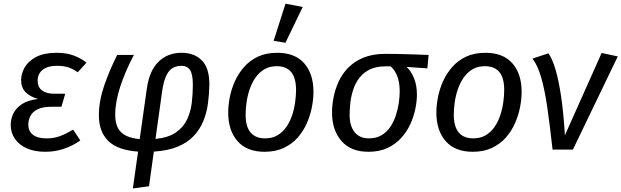

<svg xmlns="http://www.w3.org/2000/svg" viewBox="-20 -833 3460 1069"><path d="M231.9 12.1Q172.9 12.1 129.8 -6.9Q86.7 -25.9 63.2 -59.9Q39.6 -93.9 39.6 -137Q39.6 -170.1 54.2 -200.6Q68.7 -231.1 101.8 -253.1Q134.8 -275.1 191.7 -282Q148.7 -294 123.1 -319.1Q97.6 -344.1 97.6 -387.1Q97.6 -423.2 117.7 -458.2Q137.8 -493.2 181.8 -516.2Q225.9 -539.1 296.9 -539.1Q350 -539.1 391.1 -523.6Q432.2 -508.1 461.3 -484L413 -430.6Q389 -447.6 363 -457.1Q337 -466.6 297.1 -466.6Q260.3 -466.6 236.4 -455.6Q212.5 -444.7 201 -426.2Q189.6 -407.8 189.6 -384.9Q189.6 -348.1 213.9 -329.6Q238.3 -311.2 281.1 -311.2H343.2L322.1 -238.7H269Q217.3 -238.7 188.9 -224.3Q160.5 -209.9 149.1 -187Q137.6 -164.1 137.6 -138.2Q137.6 -103.4 163 -82.9Q188.4 -62.5 240.3 -62.5Q280.2 -62.5 313.6 -75Q347.1 -87.5 387.1 -111.4L427.3 -51Q386.3 -21.9 336.7 -4.9Q287.1 12.1 231.9 12.1Z M990.2 -539.1Q1062.5 -539.1 1104.5 -496Q1146.6 -452.9 1145.6 -359.8Q1144.6 -306.9 1137.6 -255.4Q1130.6 -204 1111.6 -158Q1092.6 -112 1058.1 -75.5Q1023.6 -39 969.6 -16.5Q915.6 6 836.6 11.1L809.6 204L719.7 216.1L748.7 11.1Q634.6 3 582.6 -48.5Q530.5 -100.1 530.5 -191.1Q530.5 -270 560 -356Q589.5 -442.1 632.6 -527.1H725.4Q677.4 -436 649.4 -350.5Q621.5 -265.1 621.5 -194.1Q621.5 -148.3 636.9 -119.9Q652.3 -91.5 682.7 -77Q713 -62.5 757.8 -58.5L797.7 -340.8Q811.7 -439.9 862.8 -489.5Q913.9 -539.1 990.2 -539.1ZM990.1 -466.6Q966.2 -466.6 945.3 -456.6Q924.4 -446.7 908.5 -417.2Q892.6 -387.8 883.6 -330.9L845.7 -59.5Q917.4 -66.5 959.2 -95.5Q1001 -124.5 1021.4 -167.5Q1041.8 -210.5 1047.8 -260.9Q1053.7 -311.3 1053.7 -361.1Q1053.7 -420.9 1037.8 -443.7Q1021.9 -466.6 990.1 -466.6Z M1452.9 12.1Q1354.8 12.1 1302.7 -46.9Q1250.6 -106 1250.6 -206Q1250.6 -245.1 1259.1 -290.2Q1267.7 -335.2 1287.2 -379.2Q1306.7 -423.2 1338.7 -459.7Q1370.8 -496.2 1416.3 -517.7Q1461.9 -539.1 1524 -539.1Q1622.1 -539.1 1673.7 -480.6Q1725.3 -422.1 1725.3 -321Q1725.3 -282.9 1716.8 -237.9Q1708.3 -192.9 1689.2 -148.9Q1670.2 -104.9 1638.7 -68.4Q1607.1 -31.9 1561.1 -9.9Q1515 12.1 1452.9 12.1ZM1456.1 -62.6Q1496.9 -62.6 1526.3 -80.6Q1555.7 -98.5 1575.6 -128Q1595.5 -157.4 1606.9 -192.9Q1618.4 -228.3 1623.3 -264.7Q1628.3 -301.1 1628.3 -331Q1628.3 -399.8 1601 -432.1Q1573.6 -464.5 1520.9 -464.5Q1480 -464.5 1450.6 -446.5Q1421.2 -428.5 1401.3 -399.1Q1381.4 -369.6 1369.5 -334.2Q1357.6 -298.8 1352.6 -262.4Q1347.6 -226 1347.6 -196Q1347.6 -127.3 1375.5 -94.9Q1403.3 -62.6 1456.1 -62.6ZM1503.6 -606 1569.7 -812.5 1665.5 -794.3 1569.2 -594.9Z M2125 -533.1Q2155 -533.1 2186.6 -532.6Q2218.1 -532.1 2250.2 -531.1Q2282.2 -530.1 2311.8 -529.1Q2341.3 -528.1 2366.5 -527.1L2359.3 -452.4L2243.6 -460.4Q2268.5 -437.5 2284.9 -398.1Q2301.3 -358.7 2301.3 -305.8Q2301.3 -270.8 2292.8 -228.3Q2284.3 -185.8 2265.3 -143.4Q2246.3 -100.9 2214.7 -65.9Q2183.2 -30.9 2138.1 -9.4Q2093.1 12.1 2031 12.1Q1932.9 12.1 1880.8 -48.4Q1828.6 -108.9 1828.6 -206Q1828.6 -246.1 1837.1 -290.6Q1845.6 -335.1 1865.2 -378.1Q1884.7 -421.1 1918.7 -456.1Q1952.8 -491.1 2003.8 -512.1Q2054.9 -533.1 2125 -533.1ZM2154.8 -463.5H2124.9Q2075.1 -463.5 2040.7 -447Q2006.4 -430.6 1983.9 -403.2Q1961.5 -375.8 1949.1 -340.9Q1936.6 -306 1931.6 -268.5Q1926.6 -231.1 1926.6 -195Q1926.6 -131.3 1954.5 -96.9Q1982.3 -62.6 2034.1 -62.6Q2074.9 -62.6 2104.3 -80.1Q2133.7 -97.6 2153.1 -126.5Q2172.5 -155.5 2184 -190.5Q2195.4 -225.5 2200.4 -260.4Q2205.4 -295.4 2205.4 -324.3Q2205.4 -375 2191.5 -409.8Q2177.6 -444.6 2154.8 -463.5Z M2611.9 12.1Q2513.8 12.1 2461.7 -46.9Q2409.6 -106 2409.6 -206Q2409.6 -245.1 2418.1 -290.2Q2426.7 -335.2 2446.2 -379.2Q2465.7 -423.2 2497.7 -459.7Q2529.8 -496.2 2575.3 -517.7Q2620.9 -539.1 2683 -539.1Q2781.1 -539.1 2832.7 -480.6Q2884.3 -422.1 2884.3 -321Q2884.3 -282.9 2875.8 -237.9Q2867.3 -192.9 2848.2 -148.9Q2829.2 -104.9 2797.7 -68.4Q2766.1 -31.9 2720.1 -9.9Q2674 12.1 2611.9 12.1ZM2615.1 -62.6Q2655.9 -62.6 2685.3 -80.6Q2714.7 -98.5 2734.6 -128Q2754.5 -157.4 2765.9 -192.9Q2777.4 -228.3 2782.3 -264.7Q2787.3 -301.1 2787.3 -331Q2787.3 -399.8 2760 -432.1Q2732.6 -464.5 2679.9 -464.5Q2639 -464.5 2609.6 -446.5Q2580.2 -428.5 2560.3 -399.1Q2540.4 -369.6 2528.5 -334.2Q2516.6 -298.8 2511.6 -262.4Q2506.6 -226 2506.6 -196Q2506.6 -127.3 2534.5 -94.9Q2562.3 -62.6 2615.1 -62.6Z M2944.8 -506.9 3033.7 -536.2Q3055.7 -504.2 3073.1 -445.3Q3090.6 -386.4 3104 -296.5Q3117.4 -206.7 3125.3 -79.9L3329.7 -538.1L3419.6 -518.9L3169.7 0H3056.5Q3041.6 -135.8 3027.2 -234.8Q3012.7 -333.8 2993.3 -401.3Q2973.8 -468.9 2944.8 -506.9Z"/></svg>

Font: Fira Sans Variable
Style: Italic
Weight: 397
Italic angle: -8°
Designer: Carrois Corporate & Edenspiekermann AG
Foundry: Carrois Corporate GbR & Edenspiekermann AG
Version: Version 4.202